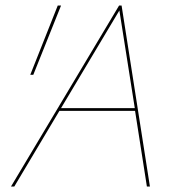

<svg xmlns="http://www.w3.org/2000/svg" viewBox="-20 -678 664 698"><path d="M471 -275H196L32 0H20L413 -658H422L525 0H514ZM101 -406H90L190 -658H202ZM470 -285 414 -640 202 -285Z"/></svg>

Font: Ysabeau Infant Hairline
Style: Italic
Weight: 100
Italic angle: -12°
Designer: Christian Thalmann (Catharsis Fonts)
Version: Version 0.003